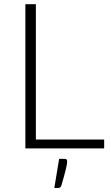

<svg xmlns="http://www.w3.org/2000/svg" viewBox="-20 -728 546 942"><path d="M104.5 0ZM156 -43.5H491V0H104.5V-707.5H156ZM297.5 51.5Q305 51.5 307.2 55.2Q309.5 59 309.5 65Q309.5 70.5 308 79.5Q306.5 88.5 303 102.5Q299.5 116.5 294.2 136.2Q289 156 281 182.5Q278.5 189.5 274.2 192Q270 194.5 262.5 194.5H246.5L270 51.5Z"/></svg>

Font: Lato Light
Style: Regular
Weight: 300
Designer: Lukasz Dziedzic
Foundry: tyPoland Lukasz Dziedzic
Version: Version 2.007; 2014-02-27